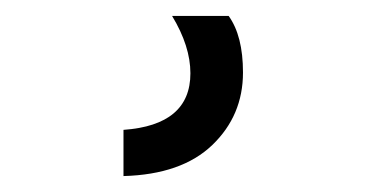

<svg xmlns="http://www.w3.org/2000/svg" viewBox="-20 31 461 241"><path d="M285 122Q285 176 246.5 213Q208 250 135 252V194Q219 188 219 123Q219 89 196 51H267Q285 76 285 122Z"/></svg>

Font: Hind Regular
Style: Regular
Weight: 400
Designer: Manushi Parikh, Satya Rajpurohit
Foundry: Indian Type Foundry
Version: Version 1.201;PS 1.0;hotconv 1.0.78;makeotf.lib2.5.61930; tt